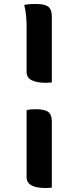

<svg xmlns="http://www.w3.org/2000/svg" viewBox="-20 -784 390 967"><path d="M102 -759Q116 -762 128 -763Q140 -764 155 -764Q185 -764 201 -760Q217 -756 227 -747Q235 -738 238 -727Q241 -716 241 -697V-369Q237 -369 229.5 -368Q222 -367 212 -367Q165 -367 139.5 -380Q114 -393 114 -421V-647Q114 -677 111.5 -704.5Q109 -732 102 -759ZM114 -229Q123 -232 135 -233Q147 -234 159 -234Q204 -234 222.5 -220.5Q241 -207 241 -174V161Q237 161 229.5 162Q222 163 212 163Q180 163 158 157Q136 151 125 139Q114 127 114 109Z"/></svg>

Font: Recursive Casual SemiBold
Style: Regular
Weight: 600
Version: Version 1.047